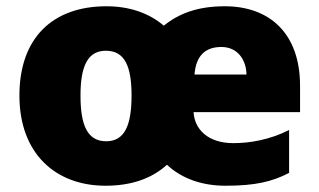

<svg xmlns="http://www.w3.org/2000/svg" viewBox="-20 -583 1020 613"><path d="M698 -563C611 -563 551 -540 503 -501C455 -542 392 -563 320 -563C147 -563 42 -461 42 -278C42 -93 157 10 317 10C399 10 465 -13 513 -57C562 -11 628 10 700 10C795 10 849 -3 903 -31V-168C840 -136 776 -126 725 -126C643 -126 601 -171 598 -225H938V-309C938 -479 838 -563 698 -563ZM687 -433C738 -433 766 -393 767 -345H601C606 -410 640 -433 687 -433ZM318 -421C378 -421 400 -372 400 -278C400 -183 378 -132 319 -132C259 -132 237 -183 237 -278C237 -372 260 -421 318 -421Z"/></svg>

Font: Noto Sans Thai Looped Black
Style: Regular
Weight: 900
Designer: Sasikarn Vongin, Ben Mitchell
Foundry: The Fontpad Ltd
Version: Version 1.001